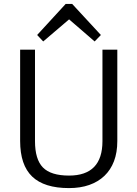

<svg xmlns="http://www.w3.org/2000/svg" viewBox="-20 -954 703 982"><path d="M333 8Q206 8 144.5 -51Q83 -110 83 -233V-700H159V-232Q159 -139 199.5 -97.5Q240 -56 333 -56Q504 -56 504 -232V-700H580V-233Q580 -174 563 -129.5Q546 -85 514 -54.5Q482 -24 436.5 -8Q391 8 333 8ZM170 -775 316 -934H349L496 -775L464 -742L316 -870H351L201 -742Z"/></svg>

Font: Pathway Extreme 8pt Thin Light
Style: Regular
Weight: 300
Version: Version 1.001;gftools[0.9.26]